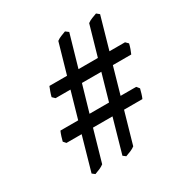

<svg xmlns="http://www.w3.org/2000/svg" viewBox="-137 -740 754 787"><g transform="rotate(-30 239.5 -346.5)"><path d="M194.8 -288.1H287.1L322.8 -413.1H231ZM393.6 -469.2H467.3L479.5 -457Q477.1 -446.3 472.7 -433.8Q468.3 -421.4 464.4 -413.1H377.4L341.8 -288.1H415.5L426.3 -274.9Q423.8 -265.1 420.2 -252.7Q416.5 -240.2 412.6 -231.9H325.7L283.2 -83Q274.4 -76.2 262.7 -71.3Q251 -66.4 238.3 -62L225.6 -71.8L271 -231.9H178.7L136.2 -83Q127.4 -76.2 116.2 -71.3Q105 -66.4 92.3 -62L79.6 -71.8L125 -231.9H53.2L42.5 -244.1Q44.9 -253.9 48.8 -266.1Q52.7 -278.3 57.1 -288.1H141.1L176.8 -413.1H106.4L94.2 -424.8Q96.7 -435.5 101.1 -447.5Q105.5 -459.5 109.4 -469.2H192.9L233.4 -610.8Q244.1 -618.7 254.9 -622.6Q265.6 -626.5 276.4 -630.9L290.5 -620.1L247.1 -469.2H338.9L379.4 -610.8Q390.1 -618.7 401.1 -622.6Q412.1 -626.5 423.3 -630.9L436.5 -620.1Z"/></g></svg>

Font: Gentium Plus Viet
Style: Regular
Weight: 400
Designer: J. Victor Gaultney, Annie Olsen, Iska Routamaa, Becca Hirsbrunner
Foundry: SIL International
Version: Version 5.000